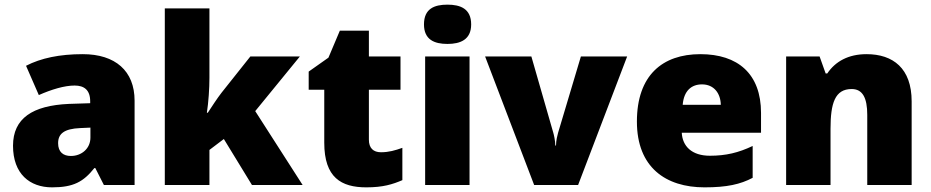

<svg xmlns="http://www.w3.org/2000/svg" viewBox="-20 -847 4006 826"><path d="M336 -614C236 -614 156 -597 92 -564L147 -438C201 -462 257 -479 301 -479C342 -479 368 -460 368 -411V-403L276 -400C120 -393 36 -338 36 -220C36 -99 108 -41 204 -41C296 -41 339 -65 386 -124H390L427 -51H559V-414C559 -542 476 -614 336 -614ZM325 -296 369 -298V-255C369 -208 331 -176 285 -176C252 -176 230 -193 230 -231C230 -271 255 -293 325 -296Z M881 -512V-811H689V-51H881V-202L943 -249L1064 -51H1282L1078 -369L1270 -604H1057L933 -448C915 -425 889 -385 874 -362H870C877 -407 881 -467 881 -512Z M1619 -192C1586 -192 1567 -210 1567 -246V-461H1703V-604H1567V-715H1442L1393 -599L1308 -539V-461H1375V-233C1375 -83 1448 -41 1556 -41C1628 -41 1669 -54 1711 -72V-211C1680 -200 1653 -192 1619 -192Z M1905 -827C1849 -827 1804 -810 1804 -742C1804 -676 1849 -658 1905 -658C1960 -658 2007 -676 2007 -742C2007 -810 1960 -827 1905 -827ZM2000 -604H1809V-51H2000Z M2278 -51H2467L2678 -604H2479L2381 -276C2378 -265 2372 -243 2372 -221H2369C2369 -242 2362 -271 2360 -277L2266 -604H2067Z M2993 -614C2830 -614 2720 -523 2720 -324C2720 -127 2844 -41 3011 -41C3107 -41 3165 -54 3218 -82V-219C3157 -190 3103 -177 3034 -177C2956 -177 2916 -218 2913 -276H3254V-361C3254 -530 3154 -614 2993 -614ZM3000 -484C3052 -484 3080 -445 3081 -396H2917C2922 -457 2955 -484 3000 -484Z M3708 -614C3630 -614 3574 -583 3539 -531H3532L3506 -604H3362V-51H3553V-293C3553 -403 3572 -464 3644 -464C3691 -464 3711 -426 3711 -353V-51H3902V-411C3902 -553 3822 -614 3708 -614Z"/></svg>

Font: Noto Sans Tamil UI Black
Style: Regular
Weight: 900
Designer: Jelle Bosma - Monotype Design Team
Foundry: Monotype Imaging Inc.
Version: Version 2.004